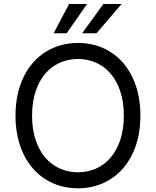

<svg xmlns="http://www.w3.org/2000/svg" viewBox="-20 -958 801 987"><path d="M701.7 -363.6Q701.7 -277.3 677.7 -208.3Q653.8 -139.2 611 -90.7Q568.2 -42.3 509.4 -16.2Q450.6 9.9 380.7 9.9Q334.2 9.9 292.3 -1.8Q250.4 -13.5 214.7 -35.9Q179 -58.2 150.4 -90.6Q121.8 -122.9 101.6 -164.4Q81.3 -206 70.5 -256Q59.7 -306.1 59.7 -363.6Q59.7 -421.2 70.5 -471.2Q81.3 -521.3 101.6 -562.9Q121.8 -604.4 150.4 -636.7Q179 -669 214.7 -691.4Q250.4 -713.8 292.3 -725.5Q334.2 -737.2 380.7 -737.2Q450.6 -737.2 509.4 -711.3Q568.2 -685.4 611 -636.9Q653.8 -588.4 677.7 -519.2Q701.7 -449.9 701.7 -363.6ZM616.5 -363.6Q616.5 -434.7 598.2 -489Q579.9 -543.3 548.1 -580.1Q516.3 -616.8 473.4 -635.8Q430.4 -654.8 380.7 -654.8Q331.3 -654.8 288.2 -635.8Q245 -616.8 213.2 -580.1Q181.5 -543.3 163.2 -489Q144.9 -434.7 144.9 -363.6Q144.9 -293 163.2 -238.5Q181.5 -183.9 213.2 -147.2Q245 -110.4 288.2 -91.4Q331.3 -72.4 380.7 -72.4Q430.4 -72.4 473.4 -91.4Q516.3 -110.4 548.1 -147.2Q579.9 -183.9 598.2 -238.5Q616.5 -293 616.5 -363.6ZM511.4 -937.5H605.1L475.9 -786.9H402ZM335.2 -937.5H427.6L322.4 -786.9H255.7Z"/></svg>

Font: Interop
Style: Regular
Weight: 400
Designer: Rasmus Andersson, Google, Jang Haemin
Foundry: jhaemin
Version: Version 1.008